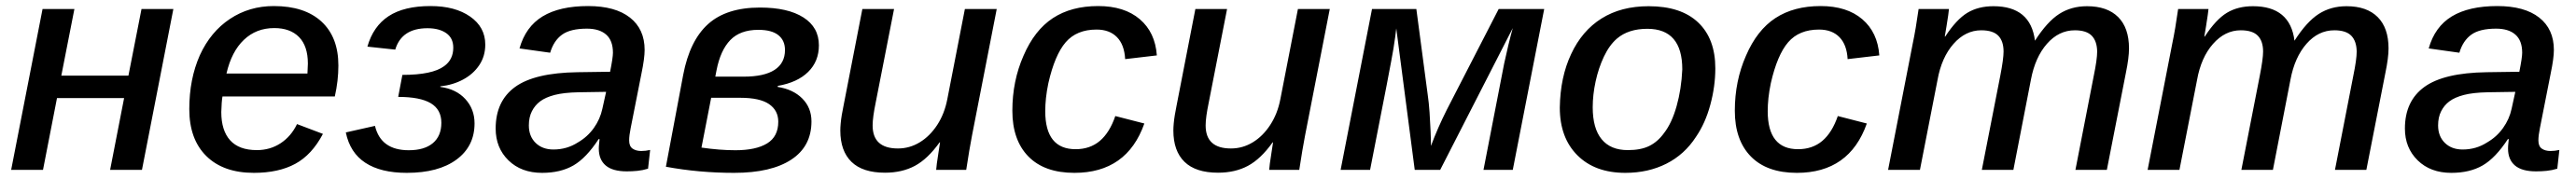

<svg xmlns="http://www.w3.org/2000/svg" viewBox="-20 -558 8451 588"><path d="M167 -235.8 121.1 0H16.6L119.6 -528.3H224.1L181.2 -309.6H401.4L444.3 -528.3H548.8L445.8 0H341.3L387.2 -235.8Z M710 -241.2Q707 -224.6 706.1 -189.9Q706.1 -129.4 735.1 -97.2Q764.2 -64.9 822.8 -64.9Q866.2 -64.9 900.6 -87.4Q935.1 -109.9 954.6 -150.4L1039.6 -118.2Q1003.4 -49.3 948.7 -19.8Q894 9.8 813 9.8Q712.9 9.8 657 -45.4Q601.1 -100.6 601.1 -199.7Q601.1 -298.3 635.7 -376.5Q670.9 -453.6 734.4 -495.8Q797.9 -538.1 878.4 -538.1Q979.5 -538.1 1034.9 -487.1Q1090.3 -436 1090.3 -342.8Q1090.3 -293 1078.6 -241.2ZM723.1 -316.4H988.8L990.2 -349.1Q990.2 -406.7 961.2 -436.3Q932.1 -465.8 879.9 -465.8Q820.8 -465.8 780.3 -427.2Q739.7 -388.7 723.1 -316.4Z M1314.9 9.8Q1229.5 9.8 1179 -23.2Q1128.4 -56.2 1114.7 -123L1210.4 -144.5Q1229.5 -64.5 1321.3 -64.5Q1372.6 -64.5 1400.4 -87.9Q1428.2 -111.3 1428.2 -154.8Q1428.2 -198.2 1393.3 -219Q1358.4 -239.7 1286.6 -239.7L1300.3 -312Q1398.9 -312 1437.5 -340.8Q1467.3 -362.3 1467.3 -401.4Q1467.3 -433.1 1444.1 -449.2Q1420.9 -465.3 1382.8 -465.3Q1297.9 -465.3 1276.9 -395L1185.5 -404.8Q1204.6 -471.7 1255.1 -504.9Q1305.7 -538.1 1392.6 -538.1Q1473.6 -538.1 1522.9 -503.4Q1572.3 -468.8 1572.3 -411.6Q1572.3 -373.5 1552.7 -344.2Q1533.2 -314.9 1499.8 -296.9Q1466.3 -278.8 1424.8 -274.4V-272.5Q1476.6 -265.6 1506.8 -232.7Q1537.1 -199.7 1537.1 -152.8Q1537.1 -77.6 1478 -33.9Q1418.9 9.8 1314.9 9.8Z M2036.6 4.9Q1990.2 4.9 1967.5 -14.4Q1944.8 -33.7 1944.8 -69.8Q1944.8 -78.1 1945.8 -85.9Q1946.8 -93.8 1947.3 -101.1H1944.3Q1903.8 -39.1 1861.6 -14.6Q1819.3 9.8 1758.8 9.8Q1690.4 9.8 1648.4 -31.2Q1606.4 -72.3 1606.4 -135.7Q1606.4 -226.1 1670.4 -272.5Q1734.4 -318.8 1875 -320.8L1981.9 -322.3Q1991.2 -368.7 1991.2 -384.8Q1991.2 -424.8 1969 -444.3Q1946.8 -463.9 1905.8 -463.9Q1851.6 -463.9 1824.2 -444.1Q1796.9 -424.3 1785.2 -384.8L1684.6 -398.9Q1704.6 -470.2 1760.5 -504.2Q1816.4 -538.1 1909.7 -538.1Q1999 -538.1 2047.1 -500.2Q2095.2 -462.4 2095.2 -394Q2095.2 -366.7 2085 -317.4L2049.3 -136.7Q2044.4 -112.8 2044.4 -96.7Q2044.4 -77.6 2055.7 -69.8Q2066.9 -62 2084 -62Q2098.6 -62 2113.3 -65.4L2106.4 -3.9Q2088.9 1.5 2071.5 3.2Q2054.2 4.9 2036.6 4.9ZM1715.3 -146Q1715.3 -110.4 1737.5 -88.6Q1759.8 -66.9 1795.9 -66.9Q1840.3 -66.9 1876.5 -90.3Q1907.7 -108.4 1928.5 -137.5Q1949.2 -166.5 1956.5 -200.7L1968.8 -256.3L1877.9 -254.9Q1829.6 -253.9 1799.8 -246.1Q1770 -238.3 1752.4 -225.1Q1735.4 -212.4 1725.3 -192.6Q1715.3 -172.9 1715.3 -146Z M2667 -409.2Q2667 -356.4 2631.8 -321.8Q2596.7 -287.1 2532.2 -275.9L2531.7 -272.5Q2582.5 -264.6 2612.5 -234.4Q2642.6 -204.1 2642.6 -159.2Q2642.6 -77.1 2576.4 -33.7Q2510.3 9.8 2388.7 9.8Q2273.4 9.8 2165 -10.3L2221.7 -312Q2243.2 -424.8 2303.5 -479Q2363.8 -533.2 2473.6 -533.2Q2565.4 -533.2 2616.2 -500.7Q2667 -468.3 2667 -409.2ZM2419.9 -306.2Q2487.3 -306.2 2521.5 -328.4Q2555.7 -350.6 2555.7 -393.6Q2555.7 -425.3 2533.9 -442.6Q2512.2 -460 2468.3 -460Q2408.7 -460 2376.2 -426.3Q2343.8 -392.6 2331.1 -327.1L2327.1 -306.2ZM2281.7 -73.2Q2341.3 -64.5 2393.1 -64.5Q2460.4 -64.5 2497.1 -86.9Q2533.7 -109.4 2533.7 -158.2Q2533.7 -195.3 2503.4 -216.1Q2473.1 -236.8 2409.2 -236.8H2313.5Z M3063 -90.3Q3023.9 -35.6 2981.9 -13.2Q2939.9 9.3 2883.8 9.3Q2810.5 9.3 2773.9 -26.4Q2737.3 -62 2737.3 -129.4Q2737.3 -139.2 2738.5 -152.6Q2739.7 -166 2742.2 -180.9Q2744.6 -195.8 2747.6 -209.5L2809.6 -528.3H2913.6L2853.5 -221.7Q2843.3 -172.4 2843.3 -146Q2843.3 -70.3 2926.3 -70.3Q2964.8 -70.3 2998 -90.6Q3031.2 -110.8 3055.2 -147.5Q3079.1 -184.1 3088.4 -232.4L3146 -528.3H3250.5L3169.4 -112.8Q3165 -90.8 3160.4 -62.7Q3155.8 -34.7 3150.4 0H3051.8Q3051.8 -3.4 3054 -20.8Q3056.2 -38.1 3059.6 -58.3Q3063 -78.6 3064.5 -90.3Z M3509.3 -67.9Q3556.6 -67.9 3588.9 -95.2Q3621.1 -122.6 3639.6 -176.8L3734.9 -152.3Q3677.7 9.8 3505.4 9.8Q3407.2 9.8 3354.5 -43.9Q3301.8 -97.7 3301.8 -194.3Q3301.8 -292 3338.4 -375Q3374.5 -459 3434.8 -498.5Q3495.1 -538.1 3583.5 -538.1Q3669.4 -538.1 3720 -494.9Q3770.5 -451.7 3775.9 -376L3671.9 -363.8Q3669.4 -411.1 3645 -436Q3620.6 -460.9 3578.1 -460.9Q3512.7 -460.9 3476.8 -419.2Q3440.9 -377.4 3419.9 -284.7Q3414.6 -259.3 3412.1 -236.1Q3409.7 -212.9 3409.7 -192.9Q3409.7 -67.9 3509.3 -67.9Z M4155.8 -90.3Q4116.7 -35.6 4074.7 -13.2Q4032.7 9.3 3976.6 9.3Q3903.3 9.3 3866.7 -26.4Q3830.1 -62 3830.1 -129.4Q3830.1 -139.2 3831.3 -152.6Q3832.5 -166 3835 -180.9Q3837.4 -195.8 3840.3 -209.5L3902.3 -528.3H4006.3L3946.3 -221.7Q3936 -172.4 3936 -146Q3936 -70.3 4019 -70.3Q4057.6 -70.3 4090.8 -90.6Q4124 -110.8 4147.9 -147.5Q4171.9 -184.1 4181.2 -232.4L4238.8 -528.3H4343.3L4262.2 -112.8Q4257.8 -90.8 4253.2 -62.7Q4248.5 -34.7 4243.2 0H4144.5Q4144.5 -3.4 4146.7 -20.8Q4148.9 -38.1 4152.3 -58.3Q4155.8 -78.6 4157.2 -90.3Z M4552.2 -397.9Q4549.3 -379.4 4530.3 -280Q4511.2 -180.7 4475.6 0H4378.9L4481.9 -528.3H4627.4L4664.6 -247.6Q4668.5 -221.2 4670.7 -189.2Q4672.9 -157.2 4674.1 -127.7Q4675.3 -98.1 4675.3 -78.6Q4697.3 -137.7 4727.5 -197.8L4897.5 -528.3H5046.9L4943.8 0H4847.7L4915.5 -349.1Q4921.4 -376.5 4929.4 -410.2Q4937.5 -443.8 4943.8 -465.8L4705.6 0H4622.1L4561.5 -464.8Q4560.5 -455.1 4558.1 -437.3Q4555.7 -419.4 4552.2 -397.9Z M5608.4 -333.5Q5608.4 -274.4 5592 -213.9Q5575.7 -153.3 5544.9 -108.4Q5507.3 -50.3 5447.8 -20.3Q5388.2 9.8 5313 9.8Q5213.4 9.8 5155.8 -47.9Q5098.1 -105.5 5098.1 -204.6Q5099.6 -304.7 5135.3 -380.4Q5170.9 -457 5235.1 -497.3Q5299.3 -537.6 5389.6 -537.6Q5496.1 -537.6 5552.2 -484.1Q5608.4 -430.7 5608.4 -333.5ZM5500 -330.1Q5500 -463.4 5385.3 -463.4Q5323.2 -463.4 5285.6 -431.2Q5260.7 -409.7 5242.9 -372.1Q5225.1 -334.5 5215.6 -290.5Q5206.1 -246.6 5206.1 -205.6Q5206.1 -136.2 5235.4 -100.6Q5264.6 -64.9 5321.3 -64.9Q5364.3 -64.9 5391.8 -78.6Q5419.4 -92.3 5439.9 -120.6Q5465.8 -153.8 5481.4 -209.5Q5497.1 -265.1 5500 -330.1Z M5879.9 -67.9Q5927.2 -67.9 5959.5 -95.2Q5991.7 -122.6 6010.3 -176.8L6105.5 -152.3Q6048.3 9.8 5876 9.8Q5777.8 9.8 5725.1 -43.9Q5672.4 -97.7 5672.4 -194.3Q5672.4 -292 5709 -375Q5745.1 -459 5805.4 -498.5Q5865.7 -538.1 5954.1 -538.1Q6040 -538.1 6090.6 -494.9Q6141.1 -451.7 6146.5 -376L6042.5 -363.8Q6040 -411.1 6015.6 -436Q5991.2 -460.9 5948.7 -460.9Q5883.3 -460.9 5847.4 -419.2Q5811.5 -377.4 5790.5 -284.7Q5785.2 -259.3 5782.7 -236.1Q5780.3 -212.9 5780.3 -192.9Q5780.3 -67.9 5879.9 -67.9Z M6482.9 0 6543.5 -309.6Q6554.2 -364.7 6554.2 -388.7Q6554.2 -422.9 6536.9 -440.7Q6519.5 -458.5 6481 -458.5Q6429.2 -458.5 6389.9 -413.8Q6350.6 -369.1 6337.4 -294.9L6279.8 0H6175.3L6256.3 -415.5Q6266.1 -461.9 6275.4 -528.3H6375Q6375 -524.9 6372.6 -508.1Q6370.1 -491.2 6366.9 -471.4Q6363.8 -451.7 6361.3 -438H6362.8Q6399.4 -494.1 6435.3 -515.9Q6471.2 -537.6 6521 -537.6Q6643.1 -537.6 6657.2 -424.3Q6697.3 -486.8 6736.8 -512.2Q6776.4 -537.6 6828.1 -537.6Q6894.5 -537.6 6930.2 -502Q6965.8 -466.3 6965.8 -398.9Q6965.8 -368.2 6955.6 -318.8L6893.1 0H6790L6850.1 -308.6Q6861.3 -362.8 6861.3 -388.7Q6860.8 -422.9 6843.5 -440.7Q6826.2 -458.5 6788.1 -458.5Q6735.4 -458.5 6696.5 -414.1Q6657.7 -369.6 6644 -296.4L6586.4 0Z M7334.5 0 7395 -309.6Q7405.8 -364.7 7405.8 -388.7Q7405.8 -422.9 7388.4 -440.7Q7371.1 -458.5 7332.5 -458.5Q7280.8 -458.5 7241.5 -413.8Q7202.1 -369.1 7189 -294.9L7131.3 0H7026.9L7107.9 -415.5Q7117.7 -461.9 7127 -528.3H7226.6Q7226.6 -524.9 7224.1 -508.1Q7221.7 -491.2 7218.5 -471.4Q7215.3 -451.7 7212.9 -438H7214.4Q7251 -494.1 7286.9 -515.9Q7322.8 -537.6 7372.6 -537.6Q7494.6 -537.6 7508.8 -424.3Q7548.8 -486.8 7588.4 -512.2Q7627.9 -537.6 7679.7 -537.6Q7746.1 -537.6 7781.7 -502Q7817.4 -466.3 7817.4 -398.9Q7817.4 -368.2 7807.1 -318.8L7744.6 0H7641.6L7701.7 -308.6Q7712.9 -362.8 7712.9 -388.7Q7712.4 -422.9 7695.1 -440.7Q7677.7 -458.5 7639.6 -458.5Q7586.9 -458.5 7548.1 -414.1Q7509.3 -369.6 7495.6 -296.4L7438 0Z M8301.3 4.9Q8254.9 4.9 8232.2 -14.4Q8209.5 -33.7 8209.5 -69.8Q8209.5 -78.1 8210.4 -85.9Q8211.4 -93.8 8211.9 -101.1H8209Q8168.5 -39.1 8126.2 -14.6Q8084 9.8 8023.4 9.8Q7955.1 9.8 7913.1 -31.2Q7871.1 -72.3 7871.1 -135.7Q7871.1 -226.1 7935.1 -272.5Q7999 -318.8 8139.6 -320.8L8246.6 -322.3Q8255.9 -368.7 8255.9 -384.8Q8255.9 -424.8 8233.6 -444.3Q8211.4 -463.9 8170.4 -463.9Q8116.2 -463.9 8088.9 -444.1Q8061.5 -424.3 8049.8 -384.8L7949.2 -398.9Q7969.2 -470.2 8025.1 -504.2Q8081.1 -538.1 8174.3 -538.1Q8263.7 -538.1 8311.8 -500.2Q8359.9 -462.4 8359.9 -394Q8359.9 -366.7 8349.6 -317.4L8314 -136.7Q8309.1 -112.8 8309.1 -96.7Q8309.1 -77.6 8320.3 -69.8Q8331.5 -62 8348.6 -62Q8363.3 -62 8377.9 -65.4L8371.1 -3.9Q8353.5 1.5 8336.2 3.2Q8318.8 4.9 8301.3 4.9ZM7980 -146Q7980 -110.4 8002.2 -88.6Q8024.4 -66.9 8060.5 -66.9Q8105 -66.9 8141.1 -90.3Q8172.4 -108.4 8193.1 -137.5Q8213.9 -166.5 8221.2 -200.7L8233.4 -256.3L8142.6 -254.9Q8094.2 -253.9 8064.5 -246.1Q8034.7 -238.3 8017.1 -225.1Q8000 -212.4 7990 -192.6Q7980 -172.9 7980 -146Z"/></svg>

Font: Arimo Medium
Style: Italic
Weight: 500
Italic angle: -12°
Designer: Steve Matteson
Foundry: Monotype Imaging Inc.
Version: Version 1.33